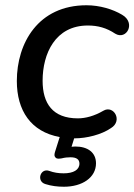

<svg xmlns="http://www.w3.org/2000/svg" viewBox="-20 -517 511 730"><path d="M264 9C309 9 366 -5 402 -30C448 -58 412 -119 373 -96C339 -76 305 -67 276 -67C180 -67 142 -124 142 -210C142 -313 190 -420 314 -420C352 -420 385 -411 418 -389C461 -363 498 -430 444 -461C409 -482 359 -497 309 -497C125 -497 44 -353 44 -209C44 -97 97 -16 207 4L189 61C186 72 186 77 192 83C196 87 204 87 215 85C226 82 238 81 248 81C272 81 282 90 282 105C282 129 259 142 222 142C202 142 184 139 168 133C133 120 117 173 153 183C175 190 198 193 223 193C293 193 345 158 345 104C345 63 314 40 266 40L252 41L262 9Z"/></svg>

Font: SN Pro Medium
Style: Italic
Weight: 400
Italic angle: -9°
Designer: Tobias Whetton
Foundry: Supernotes
Version: Version 1.001;Glyphs 3.2 (3249)